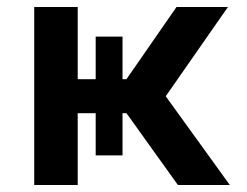

<svg xmlns="http://www.w3.org/2000/svg" viewBox="-20 -531 710 551"><path d="M78.2 0V-511H203V0ZM490.6 0 283.6 -289 435.2 -283 639.6 0ZM303.6 -247 486.6 -511H634.2L450.2 -247ZM160 -206.2V-303.8H418.8V-206.2ZM254.6 -85V-426H331.6V-85Z"/></svg>

Font: Overpass
Style: Regular
Weight: 400
Designer: Delve Withrington, Dave Bailey, Thomas Jockin
Foundry: Delve Fonts LLC
Version: Version 4.000